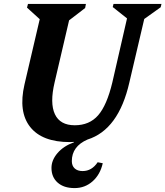

<svg xmlns="http://www.w3.org/2000/svg" viewBox="-20 -710 845 981"><path d="M105 -278 183 -612 118 -671 123 -690H419L415 -669L333 -606L259 -289Q234 -183 260.5 -126.5Q287 -70 362 -70Q437 -70 481.5 -121Q526 -172 554 -289L629 -616L556 -674L560 -690H805L801 -673L717 -613L641 -289Q586 -47 427 3Q347 38 347 113Q347 137 361.5 150.5Q376 164 402 164Q449 164 479 119L505 124Q492 182 453 216.5Q414 251 361 251Q306 251 274.5 223Q243 195 243 148Q243 108 274 72Q305 36 358 17V15Q348 16 337 16Q195 16 134 -61.5Q73 -139 105 -278Z"/></svg>

Font: Platypi SemiBold
Style: Italic
Weight: 600
Italic angle: -13°
Designer: David Sargent
Foundry: Bolt Cutter Type
Version: Version 1.200; ttfautohint (v1.8.4.7-5d5b)